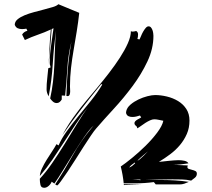

<svg xmlns="http://www.w3.org/2000/svg" viewBox="-20 -830 1004 911"><path d="M708 -660Q708 -599 679.5 -538.5Q651 -478 609 -421.5Q567 -365 520 -314Q473 -263 436 -220Q427 -210 411.5 -187Q396 -164 377 -134.5Q358 -105 338 -73Q318 -41 300 -14.5Q282 12 269 30Q256 48 251 50L242 45Q285 -21 324 -91Q363 -161 414 -222L424 -234Q406 -218 381 -182Q356 -146 330 -104.5Q304 -63 279.5 -23Q255 17 238 41L225 32Q222 42 211.5 51.5Q201 61 190 61Q175 61 172 47.5Q169 34 169 22V18Q198 -13 227.5 -56Q257 -99 285.5 -145Q314 -191 342 -237Q370 -283 396 -320Q366 -281 338.5 -239.5Q311 -198 284 -156Q257 -114 229 -73Q201 -32 169 5Q170 -11 179.5 -31.5Q189 -52 201.5 -72Q214 -92 227 -111.5Q240 -131 248 -146L258 -140Q271 -171 296 -206Q321 -241 351 -277.5Q381 -314 412 -352.5Q443 -391 466 -430Q466 -429 464 -429Q461 -429 461 -432Q412 -372 365.5 -312Q319 -252 276 -189Q292 -219 309 -245Q326 -271 346 -297Q362 -319 387 -349Q412 -379 440.5 -413Q469 -447 497.5 -484Q526 -521 549 -556.5Q572 -592 586.5 -624.5Q601 -657 601 -682Q605 -680 610 -680Q614 -680 618 -681L626 -683Q635 -678 635 -667Q635 -655 632 -645L642 -643Q645 -648 649 -658.5Q653 -669 659 -679.5Q665 -690 671.5 -697.5Q678 -705 685 -705Q692 -705 696.5 -699.5Q701 -694 703.5 -687Q706 -680 707 -672Q708 -664 708 -660ZM553 -40Q574 -54 606.5 -80.5Q639 -107 670.5 -138Q702 -169 726 -201Q750 -233 755 -257Q745 -259 733 -261.5Q721 -264 712 -264Q703 -264 692 -259Q681 -254 670 -247Q659 -240 649 -232.5Q639 -225 631 -221Q631 -229 624.5 -233.5Q618 -238 618 -246Q618 -254 631 -262Q644 -270 650 -273L644 -282Q635 -279 626 -277Q617 -275 608 -275Q597 -275 589 -279Q581 -283 578 -294L579 -303Q583 -320 599.5 -334Q616 -348 637 -358Q658 -368 679.5 -373.5Q701 -379 716 -379Q743 -379 772 -372Q801 -365 825 -350.5Q849 -336 864 -313Q879 -290 879 -258Q879 -223 866.5 -194.5Q854 -166 834 -142Q814 -118 788 -98.5Q762 -79 734 -62Q738 -62 750.5 -63.5Q763 -65 777.5 -66.5Q792 -68 805.5 -69Q819 -70 827 -70Q842 -70 855.5 -67Q869 -64 874 -55Q856 -52 838 -50Q820 -48 802 -48L871 -45Q869 -39 869 -38Q869 -31 876 -28.5Q883 -26 891.5 -24Q900 -22 907 -18.5Q914 -15 914 -6Q914 6 904.5 13.5Q895 21 887 27Q865 22 843 21.5Q821 21 798 21Q765 21 731 22Q701 23 671 24Q688 24 704 24H744Q777 24 810.5 26Q844 28 876 33Q865 38 854.5 41.5Q844 45 833 45H719L710 34Q665 40 619 40H567Q565 20 561.5 0Q558 -20 553 -40ZM105 -694Q100 -693 94.5 -692.5Q89 -692 84 -692Q73 -692 64 -696Q55 -700 50 -712Q50 -727 63 -738Q76 -749 96.5 -757.5Q117 -766 141.5 -772.5Q166 -779 189 -785Q212 -791 230.5 -796.5Q249 -802 257 -810L356 -769Q351 -724 344 -680.5Q337 -637 329.5 -594Q322 -551 317 -507.5Q312 -464 312 -419Q312 -415 312.5 -409Q313 -403 313 -397Q313 -388 310.5 -381Q308 -374 300 -374L295 -375Q297 -443 302 -504.5Q307 -566 319 -632Q303 -567 299.5 -505Q296 -443 289 -376L273 -377V-358Q269 -351 263 -346Q257 -341 249 -341Q239 -341 231 -348Q223 -355 218 -363Q227 -403 231.5 -443Q236 -483 238 -523Q240 -563 241 -603.5Q242 -644 246 -684Q235 -606 230.5 -528.5Q226 -451 211 -373Q201 -390 201 -406Q201 -432 204 -456.5Q207 -481 209 -506L220 -510Q219 -518 217.5 -521Q216 -524 216 -532Q216 -571 222.5 -615Q229 -659 234 -696L225 -692Q221 -648 218 -606Q215 -566 210 -524Q214 -565 215 -605Q217 -647 221 -690Q191 -676 159 -665Q127 -654 98 -640L85 -666Q89 -673 95.5 -677.5Q102 -682 110 -684ZM567 44 651 46 568 48ZM620 -59Q612 -53 605.5 -48.5Q599 -44 593 -35Q601 -38 608 -43.5Q615 -49 621 -55ZM662 -95Q646 -82 632 -68Q636 -68 644.5 -75.5Q653 -83 662.5 -92Q672 -101 680 -110Q681 -111 682 -112Q672 -103 662 -95ZM608 21 647 25 646 22Z"/></svg>

Font: Finger Paint
Style: Regular
Weight: 400
Designer: Ralph du Carrois
Foundry: Ralph du Carrois
Version: Version 1.002